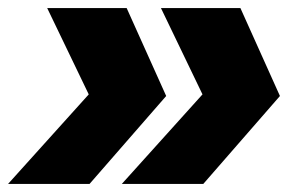

<svg xmlns="http://www.w3.org/2000/svg" viewBox="-51 -514 721 476"><path d="M-31 -58 169 -280 66 -494H263L361 -276L171 -58ZM451 -280 348 -494H545L643 -276L453 -58H251Z"/></svg>

Font: Azeret Mono Black
Style: Italic
Weight: 900
Italic angle: -12°
Designer: Martin Vácha
Foundry: Displaay
Version: Version 1.000; Glyphs 3.0.3, build 3074